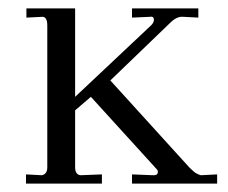

<svg xmlns="http://www.w3.org/2000/svg" viewBox="-20 -438 545 458"><path d="M498 -22V0H294.9V-22L345.2 -20H347.2Q354.5 -20 356 -24.9Q357.9 -30.3 354 -34.2L196.8 -207L159.2 -174.8V-39.1Q159.2 -21.5 171.9 -20L223.1 -22V0H42V-22L80.1 -20Q92.8 -22.9 92.8 -39.1V-377Q92.8 -397.9 81.1 -397.9L43 -396V-418H159.2V-207L340.8 -377.9Q347.2 -384.3 347.2 -391.1Q347.2 -393.1 345.2 -397Q341.3 -398.9 337.9 -397.9L294.9 -396V-418H453.1V-396L417 -397.9Q401.9 -399.4 386.2 -383.8L243.2 -246.1L432.1 -38.1Q442.4 -28.3 445.8 -25.9Q453.1 -21.5 459 -20Z"/></svg>

Font: Unna Light
Style: Regular
Weight: 300
Designer: Jorge de Buen Unna
Foundry: Omnibus-Type
Version: Version 2.007;PS 002.007;hotconv 1.0.88;makeotf.lib2.5.64775